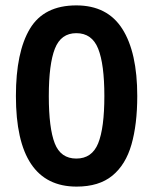

<svg xmlns="http://www.w3.org/2000/svg" viewBox="-20 -681 569 712"><path d="M489 -325Q489 -220 467.5 -145Q446 -70 396.5 -29.5Q347 11 264 11Q39 11 39 -325Q39 -488 91 -574.5Q143 -661 263 -661Q378 -661 433.5 -574Q489 -487 489 -325ZM161 -325Q161 -206 183 -149.5Q205 -93 263 -93Q321 -93 344 -149.5Q367 -206 367 -325Q367 -443 344 -500.5Q321 -558 263 -558Q206 -558 183.5 -500.5Q161 -443 161 -325Z"/></svg>

Font: Noto Sans Telugu SemiCondensed SemiBold
Style: Regular
Weight: 600
Width: 4
Designer: Jelle Bosma - Monotype Design Team
Foundry: Monotype Imaging Inc.
Version: Version 2.005; ttfautohint (v1.8.4.7-5d5b)